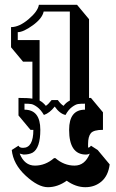

<svg xmlns="http://www.w3.org/2000/svg" viewBox="-20 -720 482 800"><path d="M351 -312H359L409 -252V-179Q370 -179 358.5 -165Q347 -151 347 -120V-105Q354 -105 359 -113L387 -95L437 -35Q431 12 403 36Q375 60 335.5 60Q296 60 258 33Q220 60 179.5 60Q139 60 87 12Q35 -36 29 -95L57 -113Q61 -104 76 -104Q119 -104 119 -179H107L57 -239V-312Q98 -312 115 -309V-463H76L26 -523V-607Q60 -607 99 -640Q138 -673 142 -700H301L351 -640ZM171 -279Q181 -285 195 -303H221Q234 -285 245 -279Q255 -293 271 -301V-672H162Q156 -643 116.5 -614.5Q77 -586 54 -586V-553H145V-301Q159 -294 171 -279ZM211 -61Q247 -30 290.5 -30Q334 -30 354 -80Q347 -76 338 -76Q268 -76 268 -179Q268 -263 334 -263V-288Q315 -288 305 -286.5Q295 -285 280 -274Q265 -263 253 -241Q229 -246 208 -276Q187 -249 163 -241Q150 -263 135 -274Q120 -285 110 -286.5Q100 -288 82 -288V-263Q148 -263 148 -179Q148 -103 116 -84Q101 -76 78 -76L62 -80Q82 -30 125.5 -30Q169 -30 205 -61Z"/></svg>

Font: Ewert
Style: Regular
Weight: 400
Designer: Johan Kallas, Mihkel Virkus
Foundry: Johan Kallas, Mihkel Virkus
Version: Version 1.001